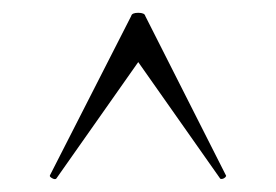

<svg xmlns="http://www.w3.org/2000/svg" viewBox="-20 -654 432 300"><path d="M333 -380Q334 -379 332 -377Q330 -375 327.5 -374.5Q325 -374 324 -375L196 -557L68 -375Q66 -373 61.5 -375.5Q57 -378 58 -380L185 -629Q186 -634 196 -634Q206 -634 207 -629Z"/></svg>

Font: t
Style: Regular
Weight: 300
Designer: Christian Thalmann (Catharsis Fonts)
Version: Version 1.000;PS 002.000;hotconv 1.0.88;makeotf.lib2.5.64775